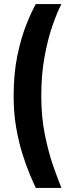

<svg xmlns="http://www.w3.org/2000/svg" viewBox="-20 -762 350 944"><path d="M156 162Q145 139 127 96.5Q109 54 90.5 -4.5Q72 -63 59.5 -135Q47 -207 47 -290Q47 -400 65.5 -489Q84 -578 110 -642.5Q136 -707 156 -742H282Q261 -702 238 -636Q215 -570 199 -483Q183 -396 183 -291Q183 -186 201 -98Q219 -10 242.5 56.5Q266 123 282 162Z"/></svg>

Font: Kreon Light
Style: Regular
Weight: 300
Designer: Julia Petretta
Foundry: Julia Petretta and Eli Heuer
Version: Version 2.002